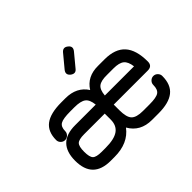

<svg xmlns="http://www.w3.org/2000/svg" viewBox="-150 -984 1266 1266"><g transform="rotate(-45 483.0 -350.5)"><path d="M464 -569Q437 -592 460 -620L533 -708Q556 -735 584 -712Q612 -690 588 -661L515 -573Q494 -546 464 -569ZM633 22Q525 22 476 -64Q413 20 286 20H250Q84 20 84 -146Q84 -312 250 -312H442Q437 -362 412.5 -380.5Q388 -399 330 -399H292Q223 -399 199.5 -384.5Q176 -370 176 -331Q176 -314 163.5 -301.5Q151 -289 134 -289Q117 -289 104.5 -301.5Q92 -314 92 -331Q92 -409 141 -446Q190 -483 292 -483H330Q435 -483 484 -406Q532 -483 634 -482H694Q792 -482 839 -430Q886 -378 886 -270Q886 -228 843 -228H526V-176Q526 -110 549 -86Q572 -62 633 -62H694Q758 -62 780 -77.5Q802 -93 802 -135Q802 -152 814.5 -164.5Q827 -177 844 -177Q861 -177 873.5 -164.5Q886 -152 886 -135Q886 -54 838.5 -16Q791 22 694 22ZM527 -312H799Q793 -360 769.5 -379Q746 -398 694 -398H634Q578 -399 554.5 -380.5Q531 -362 527 -312ZM250 -64H286Q367 -64 404.5 -90.5Q442 -117 442 -172V-228H250Q200 -228 184 -212Q168 -196 168 -146Q168 -96 184 -80Q200 -64 250 -64Z"/></g></svg>

Font: Jura
Style: Bold
Weight: 700
Designer: Daniel Johnson, Alexei Vanyashin
Foundry: Daniel Johnson
Version: Version 5.103